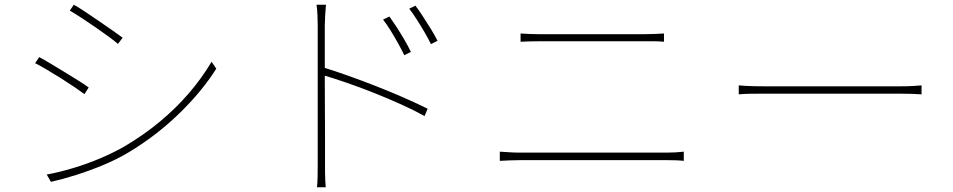

<svg xmlns="http://www.w3.org/2000/svg" viewBox="-20 -765 4040 814"><path d="M293 -745Q313 -734 342 -714.5Q371 -695 402.5 -673.5Q434 -652 460.5 -633.5Q487 -615 500 -605L480 -579Q465 -592 439 -611Q413 -630 382.5 -651Q352 -672 323.5 -690.5Q295 -709 276 -720ZM178 -25Q232 -35 290.5 -52.5Q349 -70 405.5 -94Q462 -118 509 -145Q590 -193 658 -249.5Q726 -306 781 -370Q836 -434 877 -503L897 -474Q836 -377 739 -283Q642 -189 525 -119Q475 -89 417 -65Q359 -41 302 -23Q245 -5 196 6ZM146 -523Q165 -513 195 -495Q225 -477 257 -457.5Q289 -438 316 -421Q343 -404 356 -394L338 -366Q322 -378 295.5 -396Q269 -414 238 -433.5Q207 -453 178 -470Q149 -487 129 -497Z M1631 -695Q1642 -680 1659 -654Q1676 -628 1693 -599Q1710 -570 1722 -545L1694 -531Q1684 -552 1668.5 -580Q1653 -608 1636 -635.5Q1619 -663 1604 -682ZM1741 -741Q1753 -726 1770 -700Q1787 -674 1805 -645Q1823 -616 1835 -592L1807 -578Q1797 -599 1781 -626.5Q1765 -654 1747.5 -681.5Q1730 -709 1715 -728ZM1327 -69Q1327 -78 1327 -118.5Q1327 -159 1327 -218.5Q1327 -278 1327 -345Q1327 -412 1327 -475.5Q1327 -539 1327 -587.5Q1327 -636 1327 -657Q1327 -673 1326 -699Q1325 -725 1322 -745H1362Q1360 -726 1358.5 -698.5Q1357 -671 1357 -657Q1357 -607 1357 -545.5Q1357 -484 1357 -420Q1357 -356 1357.5 -295.5Q1358 -235 1358 -186Q1358 -137 1358 -105.5Q1358 -74 1358 -69Q1358 -52 1358 -34Q1358 -16 1359 0Q1360 16 1361 29H1324Q1326 10 1326.5 -16.5Q1327 -43 1327 -69ZM1351 -479Q1400 -464 1457.5 -443.5Q1515 -423 1575 -399.5Q1635 -376 1691 -351.5Q1747 -327 1793 -304L1780 -273Q1737 -297 1680.5 -322.5Q1624 -348 1563.5 -372Q1503 -396 1447.5 -415Q1392 -434 1351 -446Z M2187 -623Q2207 -622 2225 -621Q2243 -620 2266 -620Q2277 -620 2310 -620Q2343 -620 2389 -620Q2435 -620 2485.5 -620Q2536 -620 2582.5 -620Q2629 -620 2663 -620Q2697 -620 2709 -620Q2733 -620 2754.5 -621Q2776 -622 2795 -623V-588Q2776 -590 2754 -590Q2732 -590 2709 -590Q2698 -590 2664 -590Q2630 -590 2583.5 -590Q2537 -590 2486 -590Q2435 -590 2389 -590Q2343 -590 2310 -590Q2277 -590 2266 -590Q2243 -590 2225 -589.5Q2207 -589 2187 -588ZM2099 -122Q2121 -121 2139.5 -119.5Q2158 -118 2183 -118Q2194 -118 2230.5 -118Q2267 -118 2320 -118Q2373 -118 2434 -118Q2495 -118 2556 -118Q2617 -118 2669.5 -118Q2722 -118 2759 -118Q2796 -118 2807 -118Q2827 -118 2844 -119Q2861 -120 2879 -122V-83Q2861 -85 2843 -85.5Q2825 -86 2807 -86Q2796 -86 2759 -86Q2722 -86 2669.5 -86Q2617 -86 2556 -86Q2495 -86 2434 -86Q2373 -86 2320 -86Q2267 -86 2230.5 -86Q2194 -86 2183 -86Q2158 -86 2139.5 -85Q2121 -84 2099 -83Z M3112 -403Q3124 -402 3140 -401Q3156 -400 3178 -399.5Q3200 -399 3230 -399Q3236 -399 3266.5 -399Q3297 -399 3343 -399Q3389 -399 3443.5 -399Q3498 -399 3553.5 -399Q3609 -399 3658 -399Q3707 -399 3741.5 -399Q3776 -399 3789 -399Q3829 -399 3851.5 -400.5Q3874 -402 3887 -403V-365Q3874 -366 3849.5 -367Q3825 -368 3790 -368Q3777 -368 3742 -368Q3707 -368 3658.5 -368Q3610 -368 3554.5 -368Q3499 -368 3444.5 -368Q3390 -368 3344 -368Q3298 -368 3267.5 -368Q3237 -368 3230 -368Q3190 -368 3160.5 -367.5Q3131 -367 3112 -365Z"/></svg>

Font: Noto Sans SC Thin
Style: Regular
Weight: 100
Designer: Ryoko NISHIZUKA 西塚涼子 (kana, bopomofo & ideographs); Paul D. Hunt (Latin, Greek & Cyrillic); Sandoll Communications 산돌커뮤니
Foundry: Adobe
Version: Version 2.004-H2;hotconv 1.0.118;makeotfexe 2.5.65603